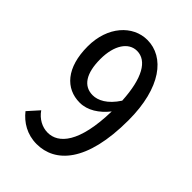

<svg xmlns="http://www.w3.org/2000/svg" viewBox="-216 -823 932 932"><g transform="rotate(45 250.0 -357.0)"><path d="M211 12C337 12 445 -97 445 -385C445 -609 351 -726 234 -726C135 -726 51 -636 51 -499C51 -353 120 -278 217 -278C270 -278 319 -310 357 -358C352 -138 283 -65 210 -65C172 -65 135 -85 111 -120L60 -63C94 -20 145 12 211 12ZM356 -431C316 -369 271 -348 236 -348C173 -348 138 -400 138 -499C138 -593 178 -653 236 -653C304 -653 348 -577 356 -431Z"/></g></svg>

Font: Noto Sans Mono CJK HK
Style: Regular
Weight: 400
Designer: Ryoko NISHIZUKA 西塚涼子 (kana, bopomofo & ideographs); Paul D. Hunt (Latin, Greek & Cyrillic); Sandoll Communications 산돌커뮤니
Foundry: Adobe
Version: Version 2.004;hotconv 1.0.118;makeotfexe 2.5.65603